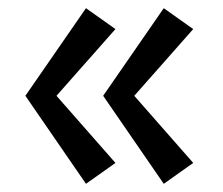

<svg xmlns="http://www.w3.org/2000/svg" viewBox="-20 -519 544 469"><path d="M42 -285 190 -499 262 -448 118 -285 262 -121 190 -70ZM232 -285 380 -499 452 -448 308 -285 452 -121 380 -70Z"/></svg>

Font: Fahkwang SemiBold
Style: Regular
Weight: 600
Designer: Suppakit Chalermlarp | Katatrad Co.,Ltd.
Foundry: Cadson Demak Co.,Ltd.
Version: Version 1.000; ttfautohint (v1.6)